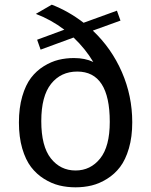

<svg xmlns="http://www.w3.org/2000/svg" viewBox="-20 -781 640 813"><path d="M540 -263.2Q540 -201.7 525.9 -153.1Q511.7 -104.5 488.5 -74Q465.3 -43.5 433.3 -23.7Q401.4 -3.9 368.7 4.2Q335.9 12.2 299.8 12.2Q263.7 12.2 231 4.2Q198.2 -3.9 166.5 -23.7Q134.8 -43.5 111.6 -73.7Q88.4 -104 74.2 -152.3Q60.1 -200.7 60.1 -262.2Q60.1 -324.2 74.2 -372.8Q88.4 -421.4 111.3 -451.4Q134.3 -481.4 165.5 -500.7Q196.8 -520 227.8 -527.6Q258.8 -535.2 293 -535.2Q340.3 -535.2 375 -518.6Q341.3 -574.7 291.5 -622.1L151.9 -570.8L137.2 -612.8L252.4 -655.3Q196.3 -697.8 131.8 -722.2L199.2 -761.2Q270 -733.9 334 -684.6L475.1 -735.8L490.2 -693.8L373 -651.4Q452.1 -576.7 496.1 -475.8Q540 -375 540 -263.2ZM444.8 -265.1Q444.8 -478 307.1 -478Q237.8 -478 196.3 -426Q154.8 -374 154.8 -268.1Q154.8 -161.6 195.3 -110.4Q235.8 -59.1 299.8 -59.1Q363.3 -59.1 404.1 -109.9Q444.8 -160.6 444.8 -265.1Z"/></svg>

Font: Aurulent Sans Mono
Style: Regular
Weight: 400
Monospace: yes
Version: Version 2007.05.04